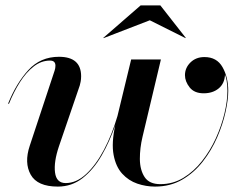

<svg xmlns="http://www.w3.org/2000/svg" viewBox="-20 -680 879 710"><path d="M534 -605 363 -539 362 -540 500 -660H573L667 -540L666 -539ZM198 -139Q178.5 -81.2 183.5 -42.1Q188.5 -3 223 -3Q262.6 -3 298.8 -36.6Q335 -70.2 364.7 -126.6Q394.4 -182.9 414.4 -251L465 -460H575L507 -174Q497 -132 497.2 -91.8Q497.5 -51.5 514.8 -25.2Q532 1 573 1Q619.5 1 658.2 -22.5Q697 -46 727.2 -84.6Q757.5 -123.1 778.4 -169.1Q799.2 -215.1 810.1 -260.9Q821 -306.8 821 -344Q821 -365.8 818 -381.9Q815 -398 812 -404Q810.5 -371 788.6 -353Q766.8 -335 733 -335Q698.5 -335 681.2 -356.9Q664 -378.8 664 -402Q664 -429 684.2 -449Q704.5 -469 736 -469Q781.8 -469 802.9 -431.6Q824 -394.2 824 -344Q824 -311 813.9 -265.5Q803.9 -220 783.1 -172.1Q762.2 -124.1 730.1 -82.8Q697.9 -41.4 653.8 -15.7Q609.8 10 553 10Q519.9 10 487.8 -0.9Q455.6 -11.9 432 -37.6Q408.4 -63.2 400.1 -107.2Q391.8 -151.1 406.2 -217.2Q385.5 -156.4 355.6 -104.6Q325.6 -52.9 285.5 -21.4Q245.4 10 194 10Q118.2 10 93.6 -34Q69 -78 90 -141L182 -419Q185 -428 185 -437Q185 -456 165 -456Q132.5 -456 104.5 -434.1Q76.5 -412.2 53.5 -375.9Q30.5 -339.5 13 -296L10 -297Q40 -372 84.9 -421Q129.8 -470 198 -470Q280 -470 280 -398Q280 -386.8 278.2 -378Q276.5 -369.2 275 -364Z"/></svg>

Font: Bodoni* 72 Medium
Style: Italic
Weight: 500
Italic angle: -13°
Version: Version 1.002; ttfautohint (v0.97) -l 8 -r 50 -G 200 -x 14 -